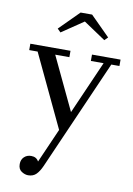

<svg xmlns="http://www.w3.org/2000/svg" viewBox="-101 -743 743 1069"><g transform="rotate(10 270.5 -208.5)"><path d="M298 -634.5 174.5 -551 156 -569.5 266 -679.5H331L441 -569.5L422.5 -551ZM247.5 -424H167.5L309.5 -124.5L441 -424H369V-460H530.5V-424H484.5L211.5 198Q198 228.5 180.8 246Q163.5 263.5 135 263.5Q116.5 263.5 97.5 251Q78.5 238.5 78.5 210Q78.5 185 94.2 169.8Q110 154.5 134 154.5Q164 154.5 176.5 178.5L261.5 -15L68 -424H20.5V-460H247.5Z"/></g></svg>

Font: Bodoni* 06pt
Style: Regular
Weight: 400
Version: Version 2.3